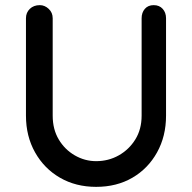

<svg xmlns="http://www.w3.org/2000/svg" viewBox="-20 -721 748 747"><path d="M578 -701Q600 -701 613 -686.5Q626 -672 626 -650V-271Q626 -191 591 -128Q556 -65 495 -29.5Q434 6 354 6Q275 6 213.5 -29.5Q152 -65 116.5 -128Q81 -191 81 -271V-650Q81 -672 96 -686.5Q111 -701 135 -701Q154 -701 169.5 -686.5Q185 -672 185 -650V-271Q185 -218 208.5 -178.5Q232 -139 271 -116.5Q310 -94 354 -94Q402 -94 442 -116.5Q482 -139 506.5 -178.5Q531 -218 531 -271V-650Q531 -672 543.5 -686.5Q556 -701 578 -701Z"/></svg>

Font: Quicksand SemiBold
Style: Regular
Weight: 600
Designer: Andrew Paglinawan
Foundry: Andrew Paglinawan
Version: Version 3.006